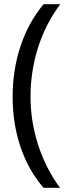

<svg xmlns="http://www.w3.org/2000/svg" viewBox="-20 -734 336 912"><path d="M40 -273.9Q40 -403.3 77.9 -516.1Q115.7 -628.9 187 -713.9H266.1Q195.8 -619.6 160.4 -506.8Q125 -394 125 -274.9Q125 -157.7 161.1 -45.9Q197.3 65.9 265.1 158.2H187Q115.2 75.2 77.6 -35.6Q40 -146.5 40 -273.9Z"/></svg>

Font: f0_46894 
Style: Regular
Weight: 400
Foundry: Ascender Corporation
Version: Version 1.10